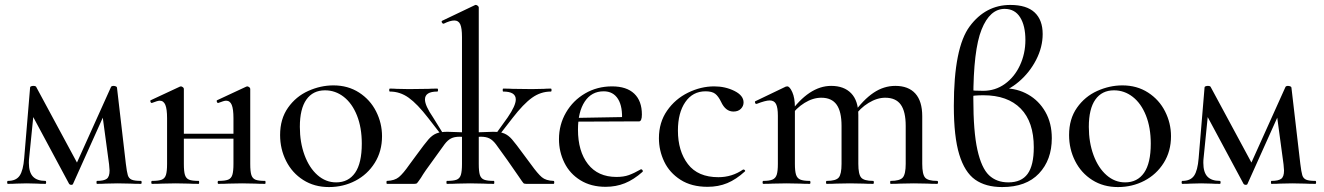

<svg xmlns="http://www.w3.org/2000/svg" viewBox="-20 -745 5363 778"><path d="M551 0Q524 0 509 -1L457 -2L408 -1Q396 0 373 0Q371 0 371 -6Q371 -12 373 -12Q401 -12 412.5 -20.5Q424 -29 424 -54Q424 -59 422 -79L393 -294L431 -345L276 0Q275 4 268 4Q263 4 260 0L107 -285L120 -323L98 -104Q97 -97 97 -85Q97 -47 113.5 -29.5Q130 -12 164 -12Q167 -12 167 -6Q167 0 164 0Q142 0 130 -1L88 -2L46 -1Q34 0 12 0Q9 0 9 -6Q9 -12 12 -12Q45 -12 59.5 -33Q74 -54 78 -104L102 -391Q102 -394 106.5 -395.5Q111 -397 116 -397Q123 -397 126 -394L298 -75L280 -60L430 -393Q433 -397 439 -397Q445 -397 449.5 -395Q454 -393 454 -390L490 -81Q494 -48 498 -35Q502 -22 513.5 -17Q525 -12 551 -12Q554 -12 554 -6Q554 0 551 0Z M865 -12Q892 -12 904.5 -17Q917 -22 921.5 -36.5Q926 -51 926 -81V-266Q926 -303 919 -320Q912 -337 896 -337Q888 -337 865 -328H863Q860 -328 858.5 -333Q857 -338 860 -339L978 -394L982 -395Q985 -395 989.5 -392Q994 -389 994 -385V-81Q994 -50 998.5 -36Q1003 -22 1015 -17Q1027 -12 1054 -12Q1056 -12 1056 -6Q1056 0 1054 0Q1028 0 1014 -1L961 -2L906 -1Q891 0 865 0Q862 0 862 -6Q862 -12 865 -12ZM596 -12Q623 -12 635.5 -17Q648 -22 652.5 -36.5Q657 -51 657 -81V-266Q657 -303 650 -320Q643 -337 627 -337Q619 -337 596 -328H594Q591 -328 589.5 -333Q588 -338 591 -339L709 -394L713 -395Q716 -395 720.5 -392Q725 -389 725 -385V-81Q725 -50 729.5 -36Q734 -22 746 -17Q758 -12 785 -12Q787 -12 787 -6Q787 0 785 0Q759 0 745 -1L692 -2L638 -1Q623 0 596 0Q593 0 593 -6Q593 -12 596 -12ZM689 -203H958V-183H689Z M1115 -198Q1115 -263 1147 -308.5Q1179 -354 1229 -376.5Q1279 -399 1331 -399Q1390 -399 1435 -370Q1480 -341 1504 -293.5Q1528 -246 1528 -193Q1528 -132 1498.5 -85Q1469 -38 1420 -12.5Q1371 13 1313 13Q1254 13 1209 -15.5Q1164 -44 1139.5 -92.5Q1115 -141 1115 -198ZM1446 -163Q1446 -228 1426.5 -277Q1407 -326 1373 -352.5Q1339 -379 1297 -379Q1248 -379 1221.5 -341.5Q1195 -304 1195 -231Q1195 -168 1214 -116.5Q1233 -65 1266.5 -35.5Q1300 -6 1342 -6Q1392 -6 1419 -45Q1446 -84 1446 -163Z M1791 -12Q1818 -12 1830.5 -17Q1843 -22 1847.5 -36.5Q1852 -51 1852 -81V-595Q1852 -631 1845 -646.5Q1838 -662 1821 -662Q1804 -662 1778 -649H1777Q1773 -649 1770.5 -654Q1768 -659 1772 -661L1906 -725H1908Q1912 -725 1916 -721.5Q1920 -718 1920 -715V-81Q1920 -50 1924.5 -36Q1929 -22 1941.5 -17Q1954 -12 1981 -12Q1983 -12 1983 -6Q1983 0 1981 0Q1954 0 1939 -1L1885 -2L1833 -1Q1817 0 1791 0Q1789 0 1789 -6Q1789 -12 1791 -12ZM1548 -12Q1579 -13 1596.5 -27.5Q1614 -42 1639 -78Q1662 -110 1667 -116Q1702 -164 1716.5 -180.5Q1731 -197 1747.5 -204Q1764 -211 1793 -211Q1804 -211 1852 -209L1883 -207L1882 -189Q1850 -191 1843 -191Q1821 -191 1807.5 -184Q1794 -177 1781.5 -160.5Q1769 -144 1735 -96Q1700 -49 1686 -25Q1673 -6 1670 -3Q1667 0 1659 0H1548Q1546 0 1546 -6Q1546 -12 1548 -12ZM1560 -374Q1557 -374 1557 -380Q1557 -386 1560 -386Q1577 -386 1587 -385L1637 -384L1716 -385Q1728 -386 1752 -386Q1755 -386 1755 -380Q1755 -374 1752 -374Q1702 -374 1702 -342Q1702 -317 1735 -269L1779 -198L1774 -191L1715 -267Q1671 -324 1636 -349Q1601 -374 1560 -374ZM2036 -96Q2002 -144 1989.5 -160.5Q1977 -177 1963.5 -184Q1950 -191 1928 -191Q1921 -191 1889 -189L1888 -207L1919 -209Q1967 -211 1978 -211Q2007 -211 2023.5 -204Q2040 -197 2054.5 -180.5Q2069 -164 2104 -116L2133 -77Q2159 -41 2175.5 -27Q2192 -13 2223 -12Q2226 -12 2226 -6Q2226 0 2223 0H2112Q2104 0 2101 -3Q2098 -6 2081.5 -30.5Q2065 -55 2036 -96ZM1986 -198 2037 -269Q2070 -317 2070 -342Q2070 -374 2019 -374Q2017 -374 2017 -380Q2017 -386 2019 -386Q2043 -386 2057 -385L2135 -384L2184 -385Q2194 -386 2212 -386Q2215 -386 2215 -380Q2215 -374 2212 -374Q2171 -374 2136 -349Q2101 -324 2057 -267L1998 -191Z M2245 -181Q2245 -240 2273.5 -289Q2302 -338 2351 -366.5Q2400 -395 2460 -395Q2519 -395 2550 -365.5Q2581 -336 2581 -281Q2581 -253 2569 -253H2500Q2504 -312 2484.5 -343.5Q2465 -375 2426 -375Q2377 -375 2349.5 -333.5Q2322 -292 2322 -220Q2322 -132 2362.5 -80Q2403 -28 2478 -28Q2507 -28 2528 -35.5Q2549 -43 2577 -59H2578Q2581 -59 2583.5 -55.5Q2586 -52 2584 -49Q2548 -17 2512 -2.5Q2476 12 2434 12Q2375 12 2332 -14.5Q2289 -41 2267 -85.5Q2245 -130 2245 -181ZM2298 -267 2522 -271V-253L2299 -252Z M2650 -185Q2650 -249 2683 -296.5Q2716 -344 2768 -369.5Q2820 -395 2874 -395Q2919 -395 2956 -376.5Q2993 -358 2993 -330Q2993 -315 2982 -304Q2971 -293 2952 -293Q2920 -293 2902 -332Q2891 -355 2878 -365Q2865 -375 2839 -375Q2787 -375 2757 -331.5Q2727 -288 2727 -216Q2727 -133 2767.5 -80Q2808 -27 2891 -27Q2946 -27 2991 -58H2993Q2996 -58 2998.5 -55Q3001 -52 2998 -50Q2963 -18 2927 -3Q2891 12 2847 12Q2782 12 2737.5 -16.5Q2693 -45 2671.5 -90Q2650 -135 2650 -185Z M3589 -12Q3626 -12 3638 -25.5Q3650 -39 3650 -81V-235Q3650 -293 3630 -321Q3610 -349 3567 -349Q3534 -349 3499.5 -328Q3465 -307 3441 -272L3437 -284Q3478 -341 3519.5 -369Q3561 -397 3608 -397Q3661 -397 3689 -366Q3717 -335 3717 -274V-81Q3717 -39 3728.5 -25.5Q3740 -12 3777 -12Q3781 -12 3781 -6Q3781 0 3777 0Q3753 0 3739 -1L3683 -2L3628 -1Q3613 0 3589 0Q3587 0 3587 -6Q3587 -12 3589 -12ZM3330 -12Q3367 -12 3378.5 -25.5Q3390 -39 3390 -81V-235Q3390 -293 3370 -321Q3350 -349 3308 -349Q3274 -349 3240 -328Q3206 -307 3182 -272L3178 -284Q3258 -397 3348 -397Q3400 -397 3429 -367Q3458 -337 3458 -279V-81Q3458 -39 3469.5 -25.5Q3481 -12 3518 -12Q3521 -12 3521 -6Q3521 0 3518 0Q3494 0 3479 -1L3424 -2L3369 -1Q3354 0 3330 0Q3327 0 3327 -6Q3327 -12 3330 -12ZM3073 -12Q3098 -12 3110.5 -17.5Q3123 -23 3127.5 -37.5Q3132 -52 3132 -81V-276Q3132 -309 3124.5 -323.5Q3117 -338 3099 -338Q3082 -338 3046 -324H3044Q3041 -324 3039.5 -329Q3038 -334 3041 -335L3164 -394L3170 -395Q3180 -395 3190.5 -371.5Q3201 -348 3201 -310V-81Q3201 -52 3205.5 -37.5Q3210 -23 3222.5 -17.5Q3235 -12 3261 -12Q3264 -12 3264 -6Q3264 0 3261 0Q3237 0 3222 -1L3167 -2L3111 -1Q3097 0 3073 0Q3070 0 3070 -6Q3070 -12 3073 -12Z M4242 -185Q4242 -97 4190 -42Q4138 13 4041 13Q3974 13 3931.5 -17Q3889 -47 3867 -119Q3845 -191 3845 -316Q3845 -552 3909.5 -638.5Q3974 -725 4074 -725Q4140 -725 4172.5 -694.5Q4205 -664 4205 -607Q4205 -554 4178.5 -502.5Q4152 -451 4108.5 -414Q4065 -377 4016 -365L4050 -387Q4102 -387 4146 -362Q4190 -337 4216 -291.5Q4242 -246 4242 -185ZM4169 -148Q4169 -251 4116 -305Q4063 -359 3965 -359Q3927 -359 3907 -354V-380Q3927 -377 3964 -377Q4013 -377 4052 -405Q4091 -433 4113 -480.5Q4135 -528 4135 -583Q4135 -641 4113.5 -675Q4092 -709 4051 -709Q3991 -709 3957.5 -625.5Q3924 -542 3924 -346Q3924 -212 3940.5 -138Q3957 -64 3987.5 -35Q4018 -6 4066 -6Q4119 -6 4144 -40.5Q4169 -75 4169 -148Z M4312 -198Q4312 -263 4344 -308.5Q4376 -354 4426 -376.5Q4476 -399 4528 -399Q4587 -399 4632 -370Q4677 -341 4701 -293.5Q4725 -246 4725 -193Q4725 -132 4695.5 -85Q4666 -38 4617 -12.5Q4568 13 4510 13Q4451 13 4406 -15.5Q4361 -44 4336.5 -92.5Q4312 -141 4312 -198ZM4643 -163Q4643 -228 4623.5 -277Q4604 -326 4570 -352.5Q4536 -379 4494 -379Q4445 -379 4418.5 -341.5Q4392 -304 4392 -231Q4392 -168 4411 -116.5Q4430 -65 4463.5 -35.5Q4497 -6 4539 -6Q4589 -6 4616 -45Q4643 -84 4643 -163Z M5310 0Q5283 0 5268 -1L5216 -2L5167 -1Q5155 0 5132 0Q5130 0 5130 -6Q5130 -12 5132 -12Q5160 -12 5171.5 -20.5Q5183 -29 5183 -54Q5183 -59 5181 -79L5152 -294L5190 -345L5035 0Q5034 4 5027 4Q5022 4 5019 0L4866 -285L4879 -323L4857 -104Q4856 -97 4856 -85Q4856 -47 4872.5 -29.5Q4889 -12 4923 -12Q4926 -12 4926 -6Q4926 0 4923 0Q4901 0 4889 -1L4847 -2L4805 -1Q4793 0 4771 0Q4768 0 4768 -6Q4768 -12 4771 -12Q4804 -12 4818.5 -33Q4833 -54 4837 -104L4861 -391Q4861 -394 4865.5 -395.5Q4870 -397 4875 -397Q4882 -397 4885 -394L5057 -75L5039 -60L5189 -393Q5192 -397 5198 -397Q5204 -397 5208.5 -395Q5213 -393 5213 -390L5249 -81Q5253 -48 5257 -35Q5261 -22 5272.5 -17Q5284 -12 5310 -12Q5313 -12 5313 -6Q5313 0 5310 0Z"/></svg>

Font: Cormorant Infant Medium
Style: Regular
Weight: 500
Designer: Christian Thalmann (Catharsis Fonts)
Foundry: Catharsis Fonts
Version: Version 4.000